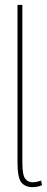

<svg xmlns="http://www.w3.org/2000/svg" viewBox="-20 -760 195 790"><path d="M72 -740V-92Q72 -40 83.5 -25Q95 -10 114 -10Q121 -10 129 -11.5Q137 -13 149 -17L153 2Q134 10 114 10Q84 10 68 -9Q52 -28 52 -92V-740Z"/></svg>

Font: Georama Condensed Thin
Style: Regular
Weight: 100
Width: 3
Designer: Jean-Baptiste Levee
Foundry: Production Type
Version: Version 1.000